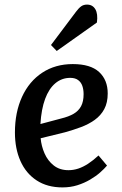

<svg xmlns="http://www.w3.org/2000/svg" viewBox="-20 -802 532 836"><path d="M297 -523Q374 -523 411.5 -488.5Q449 -454 449 -395Q449 -355 434 -327Q419 -299 392.5 -280Q366 -261 332.5 -248.5Q299 -236 263 -226L157 -200Q160 -166 174 -134Q188 -102 214 -81.5Q240 -61 278 -61Q300 -61 321 -68Q342 -75 363.5 -89Q385 -103 409 -125L446 -81Q434 -67 416 -51Q398 -35 372.5 -20Q347 -5 317 4.5Q287 14 252 14Q186 14 139.5 -16.5Q93 -47 69 -101Q45 -155 45 -225Q45 -313 76 -380.5Q107 -448 164 -485.5Q221 -523 297 -523ZM344 -392Q344 -412 338.5 -428Q333 -444 320 -453.5Q307 -463 286 -463Q249 -463 221 -439.5Q193 -416 176.5 -371.5Q160 -327 156 -262L246 -286Q279 -294 300.5 -306.5Q322 -319 333 -339.5Q344 -360 344 -392ZM311 -751Q323 -767 333.5 -774.5Q344 -782 359 -782Q383 -782 395 -762Q407 -742 402 -704L227 -580L202 -606Z"/></svg>

Font: Literata Medium
Style: Italic
Weight: 500
Italic angle: -2°
Designer: Latin by Veronika Burian and Jose Scaglione. Greek by Irene Vlachou. Cyrillic by Vera Evstafieva
Foundry: TypeTogether
Version: Version 3.103;gftools[0.9.29]